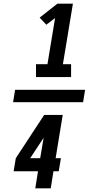

<svg xmlns="http://www.w3.org/2000/svg" viewBox="-20 -868 540 1056"><path d="M178 -444V-515H241L283 -769L235 -732L198 -771L296 -848H381L326 -515H371V-444ZM52 -306 63 -374H448L437 -306ZM174 168 189 74H55L67 2L223 -236H325L286 2H315L303 74H274L259 168ZM146 2H201L220 -110Z"/></svg>

Font: Iosevka SS04 Extrabold Oblique
Style: Regular
Weight: 800
Italic angle: -9°
Monospace: yes
Designer: Belleve Invis
Foundry: Belleve Invis
Version: Version 19.0.0; ttfautohint (v1.8.4)